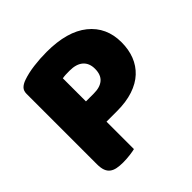

<svg xmlns="http://www.w3.org/2000/svg" viewBox="-165 -765 911 911"><g transform="rotate(-45 290.5 -309.0)"><path d="M292 -325Q334 -325 356.5 -344.5Q379 -364 379 -404Q379 -442 355.5 -462.5Q332 -483 287 -483Q271 -483 260.5 -482.5Q250 -482 239 -480V-325ZM240 -4Q229 -1 205.5 2Q182 5 159 5Q136 5 118.5 1.5Q101 -2 89 -11Q77 -20 71 -36Q65 -52 65 -78V-549Q65 -570 76.5 -581.5Q88 -593 108 -600Q142 -612 185.5 -617.5Q229 -623 273 -623Q411 -623 484 -564Q557 -505 557 -404Q557 -355 541.5 -315.5Q526 -276 495.5 -247.5Q465 -219 418.5 -203.5Q372 -188 311 -188H240Z"/></g></svg>

Font: Baloo Tammudu
Style: Regular
Weight: 400
Designer: Omkar Shende and Ek Type
Foundry: Ek Type
Version: Version 1.443;PS 1.000;hotconv 16.6.51;makeotf.lib2.5.65220;